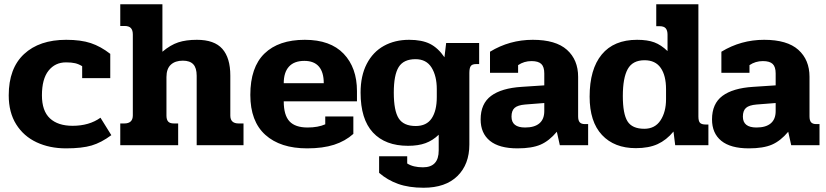

<svg xmlns="http://www.w3.org/2000/svg" viewBox="-20 -682 3881 902"><path d="M21 -234Q21 -361 93 -428Q165 -495 291 -495Q360 -495 406.5 -479.5Q453 -464 498 -429V-315H366V-371Q350 -381 333 -385Q316 -389 290 -389Q239 -389 208 -350Q177 -311 177 -234Q177 -161 214.5 -126Q252 -91 321 -91Q399 -91 452 -129L503 -47Q456 -12 410.5 1.5Q365 15 290 15Q213 15 152 -13.5Q91 -42 56 -98Q21 -154 21 -234Z M545 -102H564Q604 -102 604 -140V-520Q604 -540 595 -550Q586 -560 565 -560H545V-662H743V-439Q781 -471 817.5 -483Q854 -495 905 -495Q987 -495 1024.5 -452.5Q1062 -410 1062 -327V-139Q1062 -102 1101 -102H1124V0H904V-326Q904 -363 888 -380Q872 -397 839 -397Q803 -397 782.5 -378Q762 -359 762 -320V-139Q762 -120 770 -111Q778 -102 797 -102H817V0H545Z M1156 -236Q1156 -366 1222.5 -430.5Q1289 -495 1412 -495Q1532 -495 1594.5 -429.5Q1657 -364 1657 -254V-206H1313Q1313 -141 1340 -112Q1367 -83 1425 -83Q1474 -83 1508 -98V-135H1640V-53Q1602 -19 1549.5 -2Q1497 15 1423 15Q1297 15 1226.5 -48.5Q1156 -112 1156 -236ZM1501 -291Q1501 -343 1478 -369.5Q1455 -396 1410 -396Q1362 -396 1337.5 -369Q1313 -342 1313 -291Z M1761 130V52H1893V86Q1921 104 1967 104Q2041 104 2041 25V-49Q2013 -22 1979 -9.5Q1945 3 1897 3Q1790 3 1732 -59.5Q1674 -122 1674 -247Q1674 -326 1703 -382Q1732 -438 1783.5 -466.5Q1835 -495 1902 -495Q1962 -495 2000 -476Q2038 -457 2068 -413L2076 -480H2231V-381H2217Q2198 -381 2191.5 -371.5Q2185 -362 2185 -339V-3Q2185 90 2129 145Q2073 200 1970 200Q1901 200 1850.5 182Q1800 164 1761 130ZM2032 -226V-263Q2032 -325 2007.5 -364.5Q1983 -404 1932 -404Q1876 -404 1853 -367Q1830 -330 1830 -247Q1830 -162 1853 -126Q1876 -90 1933 -90Q1984 -90 2008 -126Q2032 -162 2032 -226Z M2238 -121Q2238 -195 2287 -231.5Q2336 -268 2431 -274L2537 -281V-337Q2537 -368 2523 -381.5Q2509 -395 2477 -395Q2442 -395 2414 -376V-340H2282V-439Q2374 -495 2483 -495Q2591 -495 2643.5 -448Q2696 -401 2696 -321V-135Q2696 -116 2703.5 -107.5Q2711 -99 2728 -99H2743V0H2610L2596 -63Q2560 -20 2519.5 -2.5Q2479 15 2411 15Q2325 15 2281.5 -20.5Q2238 -56 2238 -121ZM2537 -160V-198L2447 -191Q2412 -188 2397.5 -175Q2383 -162 2383 -134Q2383 -83 2447 -83Q2491 -83 2514 -102.5Q2537 -122 2537 -160Z M2750 -228Q2750 -357 2807 -426Q2864 -495 2973 -495Q3022 -495 3054 -483Q3086 -471 3116 -442V-519Q3116 -539 3107.5 -549Q3099 -559 3078 -559H3063V-662H3261V-135Q3261 -113 3268.5 -105Q3276 -97 3296 -97H3308V0H3152L3144 -64Q3111 -24 3069.5 -5Q3028 14 2967 14Q2866 14 2808 -48Q2750 -110 2750 -228ZM3109 -216V-263Q3109 -327 3084 -363Q3059 -399 3008 -399Q2952 -399 2929 -357.5Q2906 -316 2906 -231Q2906 -147 2928 -112Q2950 -77 3007 -77Q3057 -77 3083 -116.5Q3109 -156 3109 -216Z M3325 -121Q3325 -195 3374 -231.5Q3423 -268 3518 -274L3624 -281V-337Q3624 -368 3610 -381.5Q3596 -395 3564 -395Q3529 -395 3501 -376V-340H3369V-439Q3461 -495 3570 -495Q3678 -495 3730.5 -448Q3783 -401 3783 -321V-135Q3783 -116 3790.5 -107.5Q3798 -99 3815 -99H3830V0H3697L3683 -63Q3647 -20 3606.5 -2.5Q3566 15 3498 15Q3412 15 3368.5 -20.5Q3325 -56 3325 -121ZM3624 -160V-198L3534 -191Q3499 -188 3484.5 -175Q3470 -162 3470 -134Q3470 -83 3534 -83Q3578 -83 3601 -102.5Q3624 -122 3624 -160Z"/></svg>

Font: Pridi SemiBold
Style: Regular
Weight: 600
Designer: Katatrad Team
Foundry: CadsonDemak
Version: Version 1.001